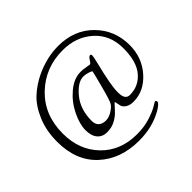

<svg xmlns="http://www.w3.org/2000/svg" viewBox="-177 -904 1175 1175"><g transform="rotate(-45 410.5 -316.5)"><path d="M44 -286C44 -176.7 77.5 -91 144.5 -29C211.5 33 298.3 64 405 64C481 64 548.7 47.3 608 14C637.3 -3.3 652 -16.7 652 -26C652 -34 648.3 -38 641 -38C640.3 -38 631.3 -32.7 614 -22C596.7 -11.3 571 -0.5 537 10.5C503 21.5 465 27 423 27C328.3 27 251.5 -3.3 192.5 -64C133.5 -124.7 104 -202.3 104 -297C104 -404.3 138.8 -491.5 208.5 -558.5C278.2 -625.5 363.3 -659 464 -659C541.3 -659 606 -635.8 658 -589.5C710 -543.2 736 -481.5 736 -404.5C736 -327.5 719.7 -269.8 687 -231.5C654.3 -193.2 612.7 -174 562 -174C534.7 -174 521 -193.7 521 -233V-246C521 -280.7 533.3 -348 558 -448C566 -480 570 -499.8 570 -507.5C570 -515.2 567.3 -519 562 -519C554.7 -519 547 -512.3 539 -499C531 -485.7 524.7 -479 520 -479C518.7 -479 509.5 -480.5 492.5 -483.5C475.5 -486.5 460.7 -488 448 -488C409.3 -488 371.7 -472.5 335 -441.5C298.3 -410.5 269.5 -373.3 248.5 -330C227.5 -286.7 217 -248.2 217 -214.5C217 -180.8 224.7 -155.2 240 -137.5C255.3 -119.8 276 -111 302 -111C328 -111 350.8 -116.2 370.5 -126.5C390.2 -136.8 406 -148 418 -160C430 -172 440.5 -183.2 449.5 -193.5C458.5 -203.8 463.7 -209 465 -209C466.3 -209 467.7 -204.8 469 -196.5C470.3 -188.2 472.3 -179 475 -169C477.7 -159 485.3 -149.8 498 -141.5C510.7 -133.2 527.7 -129 549 -129C609.7 -129 662.8 -154.7 708.5 -206C754.2 -257.3 777 -319.3 777 -392C777 -477.3 747.8 -549.5 689.5 -608.5C631.2 -667.5 555.7 -697 463 -697C397 -697 330.7 -681.3 264 -650C224 -630.7 188.2 -606.5 156.5 -577.5C124.8 -548.5 98.2 -508.7 76.5 -458C54.8 -407.3 44 -350 44 -286ZM284 -227C284 -293.7 301.8 -348.5 337.5 -391.5C373.2 -434.5 407.3 -456 440 -456C452 -456 465.3 -453.7 480 -449C494.7 -444.3 502 -440.3 502 -437C502 -433.7 493.3 -399 476 -333C458.7 -267 446.3 -228.5 439 -217.5C431.7 -206.5 419 -195.3 401 -184C383 -172.7 364.8 -167 346.5 -167C328.2 -167 313.2 -172 301.5 -182C289.8 -192 284 -207 284 -227Z"/></g></svg>

Font: Sorts Mill Goudy
Style: Regular
Weight: 400
Version: Version 003.101